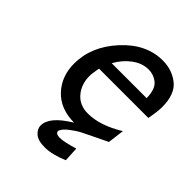

<svg xmlns="http://www.w3.org/2000/svg" viewBox="-191 -594 886 886"><g transform="rotate(45 252.0 -150.5)"><path d="M74.2 -185.1Q74.2 -296.9 160.2 -390.9Q246.1 -484.9 354 -484.9Q415 -484.9 459.5 -449.5Q503.9 -414.1 503.9 -330.1Q503.9 -302.2 494.1 -250H172.9Q171.9 -249 170.4 -240Q168.9 -231 167 -218Q165 -205.1 165 -195.8Q165 -140.6 196.5 -103.8Q228 -66.9 282.2 -66.9Q361.3 -66.9 454.1 -124L443.8 -43Q429.7 -36.1 389.9 -17.1Q350.1 2 325.4 14.4Q300.8 26.9 274.9 46.9Q249 66.9 242.2 85V90.8Q246.1 104 270 104Q296.9 104 358.9 85L362.8 157.2Q299.8 184.1 252 184.1Q207 184.1 187 166Q167 147.9 167 126Q167 67.9 267.1 7.8Q176.3 6.8 125.2 -48.1Q74.2 -103 74.2 -185.1ZM195.8 -309.1H423.8Q422.9 -366.2 397 -387.7Q371.1 -409.2 336.9 -409.2Q295.9 -409.2 258.3 -381.6Q220.7 -354 195.8 -309.1Z"/></g></svg>

Font: CMU Bright
Style: SemiBoldOblique
Weight: 600
Italic angle: -12°
Version: Version 0.7.0